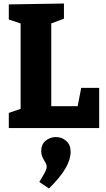

<svg xmlns="http://www.w3.org/2000/svg" viewBox="-20 -727 601 1090"><path d="M421 -124 441 -228H543V0H30V-86L97 -109V-594L30 -616V-702L343 -707V-621L271 -594V-124ZM203 306Q228 266 236.5 248.5Q245 231 245 218Q245 211 241.5 203Q238 195 233 188Q224 173 219 160Q214 147 214 130Q214 93 239 72Q264 51 297 51Q331 51 356 73Q381 95 381 135Q381 178 352 228.5Q323 279 258 343Z"/></svg>

Font: Bitter Pro ExtraBold
Style: Regular
Weight: 800
Designer: Sol Matas, and Bitter project Authors
Foundry: Sol Matas
Version: Version 1.010